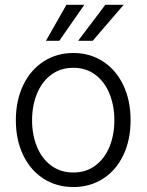

<svg xmlns="http://www.w3.org/2000/svg" viewBox="-20 -755 600 786"><path d="M44.9 -262.7Q44.9 -343.3 74.7 -405.8Q104.5 -468.3 158.2 -503.2Q211.9 -538.1 280.3 -538.1Q348.6 -538.1 402.1 -503.2Q455.6 -468.3 485.1 -405.8Q514.6 -343.3 514.6 -262.7Q514.6 -182.6 485.1 -120.4Q455.6 -58.1 402.1 -23.7Q348.6 10.7 280.3 10.7Q211.4 10.7 158 -23.7Q104.5 -58.1 74.7 -120.4Q44.9 -182.6 44.9 -262.7ZM448.2 -262.7Q448.2 -321.8 428.5 -370.8Q408.7 -419.9 370.6 -448.7Q332.5 -477.5 280.3 -477.5Q227.5 -477.5 189.2 -448.7Q150.9 -419.9 131.1 -370.8Q111.3 -321.8 111.3 -262.7Q111.3 -203.6 131.1 -154.8Q150.9 -106 189.2 -77.4Q227.5 -48.8 280.3 -48.8Q332.5 -48.8 370.6 -77.4Q408.7 -106 428.5 -154.8Q448.2 -203.6 448.2 -262.7ZM411.1 -735.4H486.3L359.4 -587.9H299.8ZM252 -735.4H325.2L222.7 -587.9H168Z"/></svg>

Font: Pretendard GOV Light
Style: Regular
Weight: 300
Designer: Base glyphs from Inter by Rasmus Andersson; Hangeul glyphs from Noto Sans CJK(Source Han Sans) by Jang Soo-young and Kan
Foundry: Kil Hyung-jin
Version: Version 1.309